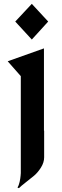

<svg xmlns="http://www.w3.org/2000/svg" viewBox="-20 -751 320 996"><path d="M59.1 -639.2 145 -731 230 -639.2 145 -545.9ZM208 -500V-73.2H209V64.9Q209 91.8 192.6 117.9Q176.3 144 157 160.2Q137.7 176.3 112.3 196Q86.9 215.8 78.1 225.1L70.8 222.2Q77.6 211.4 81.8 192.6Q85.9 173.8 86.9 160.2L87.9 147V-356L20 -433.1Z"/></svg>

Font: Bluu Next
Style: Bold
Weight: 700
Designer: Jean-Baptiste Morizot, Igor Stepanchenko (Cyrillic)
Foundry: Igor Stepanchenko
Version: Version 1.005